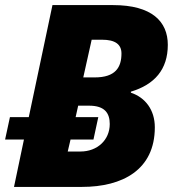

<svg xmlns="http://www.w3.org/2000/svg" viewBox="-39 -734 693 754"><path d="M16 0H283C442 0 569 -67 569 -234C569 -302 532 -351 475 -370V-374C568 -402 620 -461 620 -558C620 -649 558 -714 405 -714H167L74 -274H0L-19 -186H55ZM333 -430H288L321 -578H362C413 -578 438 -560 438 -524C438 -470 415 -430 333 -430ZM277 -139H227L238 -186H328L347 -274H258L268 -319H311C373 -319 392 -289 392 -247C392 -184 343 -139 277 -139Z"/></svg>

Font: Noto Sans Black
Style: Italic
Weight: 900
Italic angle: -12°
Designer: Monotype Design Team
Foundry: Monotype Imaging Inc.
Version: Version 2.013